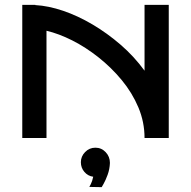

<svg xmlns="http://www.w3.org/2000/svg" viewBox="-20 -570 789 793"><path d="M577 0Q577 -66 551.5 -126.5Q526 -187 483 -239Q440 -291 387 -333Q334 -375 278.5 -403Q223 -431 172 -443V0H72V-550H126V-549Q180 -546 240.5 -525.5Q301 -505 362 -469Q423 -433 478.5 -385Q534 -337 577 -278V-550H677V0ZM434 103Q433 129 424.5 152Q416 175 408 189Q400 203 400 203L349 202Q349 202 355 190.5Q361 179 365 160Q343 157 328.5 140Q314 123 314 100Q314 76 331.5 58Q349 40 374 40Q399 40 416.5 58.5Q434 77 434 103Z"/></svg>

Font: Bruno Ace SC
Style: Regular
Weight: 400
Version: Version 1.100; ttfautohint (v1.8.4.7-5d5b);gftools[0.9.27]